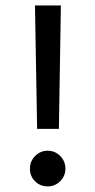

<svg xmlns="http://www.w3.org/2000/svg" viewBox="-20 -682 349 702"><path d="M107.9 -662.1H202.6L195.3 -210.9H115.7ZM89.4 -65.4Q89.4 -92.3 108.4 -111.6Q127.4 -130.9 154.3 -130.9Q181.2 -130.9 200.2 -111.6Q219.2 -92.3 219.2 -65.4Q219.2 -38.6 200.2 -19.5Q181.2 -0.5 154.3 -0.5Q127.4 -0.5 108.4 -19Q89.4 -37.6 89.4 -65.4Z"/></svg>

Font: Vazir FD-WOL
Style: Regular-FD-WOL
Weight: 400
Designer: Saber Rastikerdar
Foundry: Saber Rastikerdar
Version: Version 30.1.0